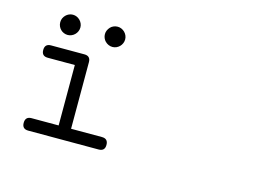

<svg xmlns="http://www.w3.org/2000/svg" viewBox="-83 -767 1371 953"><g transform="rotate(15 602.0 -290.5)"><path d="M481.9 -47.4Q513.7 -47.4 513.7 -15.1Q513.7 16.6 481.9 16.6H120.1Q88.4 16.6 88.4 -15.1Q88.4 -47.4 120.1 -47.4H259.3V-357.9H120.1Q88.4 -357.9 88.4 -389.6Q88.4 -421.4 120.1 -421.4H291.5Q323.2 -421.4 323.2 -389.6V-47.4ZM186 -596.7Q196.8 -596.7 206.1 -592.5Q215.3 -588.4 222.4 -581.3Q229.5 -574.2 233.6 -564.9Q237.8 -555.7 237.8 -544.9Q237.8 -534.2 233.6 -524.7Q229.5 -515.1 222.4 -508.1Q215.3 -501 205.8 -496.8Q196.3 -492.7 186 -492.7Q175.8 -492.7 166.3 -496.6Q156.7 -500.5 149.7 -507.6Q142.6 -514.6 138.4 -524.2Q134.3 -533.7 134.3 -544.9Q134.3 -555.7 138.4 -564.9Q142.6 -574.2 149.7 -581.3Q156.7 -588.4 166 -592.5Q175.3 -596.7 186 -596.7ZM416 -596.7Q426.8 -596.7 436 -592.5Q445.3 -588.4 452.4 -581.3Q459.5 -574.2 463.6 -564.9Q467.8 -555.7 467.8 -544.9Q467.8 -534.2 463.6 -524.7Q459.5 -515.1 452.4 -508.1Q445.3 -501 435.8 -496.8Q426.3 -492.7 416 -492.7Q404.8 -492.7 395.3 -497.1Q385.7 -501.5 378.7 -508.5Q371.6 -515.6 367.7 -525.1Q363.8 -534.7 363.8 -544.9Q363.8 -555.2 367.9 -564.5Q372.1 -573.7 378.9 -581.1Q385.7 -588.4 395.3 -592.5Q404.8 -596.7 416 -596.7Z"/></g></svg>

Font: Erica Type
Style: Italic
Weight: 400
Monospace: yes
Designer: Peter Wiegel
Foundry: Peter Wiegel
Version: Version 1.000 2010 initial release